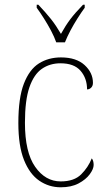

<svg xmlns="http://www.w3.org/2000/svg" viewBox="-20 -786 451 816"><path d="M238 10Q188 10 147 -18Q106 -46 82 -106Q58 -166 58 -263Q58 -370 81.5 -430.5Q105 -491 145.5 -516.5Q186 -542 239 -542Q304 -542 339.5 -509.5Q375 -477 375 -434Q375 -421 367.5 -413.5Q360 -406 350 -406Q350 -453 322.5 -485Q295 -517 237 -517Q192 -517 158 -493.5Q124 -470 105 -415Q86 -360 86 -264Q86 -139 129.5 -77Q173 -15 238 -15Q295 -15 325 -45Q355 -75 370 -113Q378 -103 378 -85Q378 -68 361.5 -45.5Q345 -23 314 -6.5Q283 10 238 10ZM219 -606Q211 -629 197 -655.5Q183 -682 166.5 -708Q150 -734 136 -753V-766H143Q176 -731 197 -704.5Q218 -678 239 -642Q259 -678 279 -704.5Q299 -731 333 -766H340V-753Q326 -734 309.5 -708Q293 -682 279 -655.5Q265 -629 256 -606Z"/></svg>

Font: Noto Serif Tamil SemiCondensed Thin
Style: Italic
Weight: 100
Width: 4
Italic angle: -12°
Designer: Indian Type Foundry, Tom Grace, and the Monotype Design Team
Foundry: Monotype Imaging Inc.
Version: Version 2.003; ttfautohint (v1.8.4.7-5d5b)